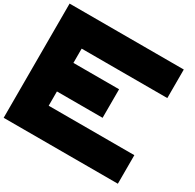

<svg xmlns="http://www.w3.org/2000/svg" viewBox="-206 -1228 1482 1456"><g transform="rotate(30 535.5 -500.0)"><path d="M0 0V-1000H1000V-750H250V-625H649.9V-375H250V-250H1000V0Z"/></g></svg>

Font: Minecraft five bold
Style: Regular
Weight: 400
Designer: AngelloENF2
Foundry: https://fontstruct.com
Version: Version 1.0